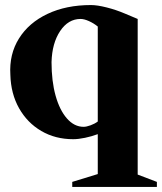

<svg xmlns="http://www.w3.org/2000/svg" viewBox="-20 -538 641 760"><path d="M266 202V182L367 151V-7Q343 2 316.5 7.5Q290 13 270 13Q199 13 143.5 -19.5Q88 -52 55.5 -109.5Q23 -167 21 -242Q16 -323 55 -385.5Q94 -448 168 -483Q242 -518 340 -518Q365 -518 402.5 -508.5Q440 -499 475 -484L525 -463V153L601 182V202ZM311 -36Q322 -36 338.5 -42Q355 -48 367 -57V-433Q351 -446 332 -454.5Q313 -463 299 -463Q250 -463 218 -415Q186 -367 184 -292Q184 -217 200 -159.5Q216 -102 245 -69Q274 -36 311 -36Z"/></svg>

Font: Wittgenstein Extrabold
Style: Regular
Weight: 800
Designer: Jörg Drees
Foundry: Jörg Drees
Version: Version 1.303; ttfautohint (v1.8.4.7-5d5b)